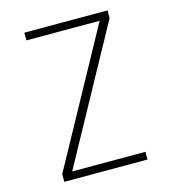

<svg xmlns="http://www.w3.org/2000/svg" viewBox="-109 -825 819 914"><g transform="rotate(-15 300.0 -367.5)"><path d="M95 0V-38L456 -697H95V-735H505V-697L144 -38H505V0Z"/></g></svg>

Font: Iosevka Extralight Extended
Style: Regular
Weight: 200
Width: 7
Monospace: yes
Designer: Belleve Invis
Foundry: Belleve Invis
Version: Version 32.5.0; ttfautohint (v1.8.4)